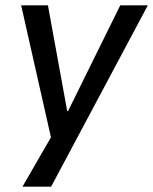

<svg xmlns="http://www.w3.org/2000/svg" viewBox="-20 -517 572 717"><path d="M64 180 180 -21 178 30 59 -497H159L231 -102H234L429 -497H532L171 180Z"/></svg>

Font: Nunito Sans 7pt SemiCondensed Medium
Style: Italic
Weight: 500
Width: 4
Italic angle: -9°
Designer: Vernon Adams
Foundry: Vernon Adams
Version: Version 3.101;gftools[0.9.27]